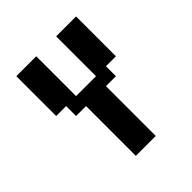

<svg xmlns="http://www.w3.org/2000/svg" viewBox="-176 -739 852 852"><g transform="rotate(-45 250.0 -312.5)"><path d="M62.5 -625H187.5V-375H312.5V-625H437.5V-375H375V-312.5H312.5V0H187.5V-312.5H125V-375H62.5Z"/></g></svg>

Font: NeoDunggeunmo Code
Style: Regular
Weight: 400
Monospace: yes
Version: Version 1.600